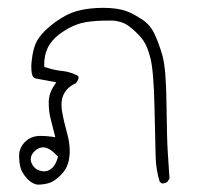

<svg xmlns="http://www.w3.org/2000/svg" viewBox="-20 -286 540 500"><path d="M311 -256.3Q287.6 -265.6 247.1 -265.6Q232.9 -265.6 214.8 -263.7Q179.7 -260.3 152.3 -246.1Q121.1 -229.5 96.7 -205.6Q79.6 -188 73.2 -173.3Q65.9 -156.2 63 -131.3Q61.5 -119.6 61.5 -114.7Q61.5 -100.1 63 -93.8Q64.5 -87.4 67.4 -84.7Q70.3 -82 75.2 -81.1Q90.3 -78.6 126.5 -71.8L120.6 -62.5Q106.9 -42 106.9 -19Q106.9 3.9 111.3 21Q115.7 38.1 124 71.3L113.3 69.8Q98.6 67.9 85.7 67.9Q72.8 67.9 63 71.8Q49.3 77.1 40 89.4Q30.8 101.6 29.8 116.2Q29.8 119.1 29.8 122.6Q29.8 135.3 32.7 147.9Q36.1 162.6 49.3 177.7Q62 192.4 77.6 194.8Q94.7 194.8 108.4 190.4Q123 186 140.6 167.5Q158.2 148.9 160.6 122.1Q161.6 115.2 161.6 108.4Q161.6 86.4 155.3 63Q146 29.8 141.6 3.9Q140.1 -5.4 140.1 -13.2Q140.1 -43.5 163.1 -61Q169.4 -65.9 177.7 -69.3Q184.6 -78.6 184.6 -84Q184.6 -86.9 182.9 -88.4Q181.2 -89.8 178.7 -90.8Q161.1 -99.1 142.6 -101.1Q121.6 -103 100.1 -110.4L95.2 -111.8V-117.2Q95.2 -149.9 110.4 -171.9Q122.1 -189.5 145 -204.1Q167.5 -219.2 190.9 -225.6Q216.3 -232.4 261.7 -232.4Q266.1 -232.4 272.5 -232.4Q278.8 -232.4 286.6 -230.5Q302.2 -227.5 314.5 -218.8Q331.1 -206.5 346.7 -189Q362.3 -171.4 371.3 -136.5Q380.4 -101.6 382.3 -7.8L385.3 122.1Q386.2 156.7 396 187.5L402.3 191.9Q411.1 191.4 416 187.5L421.4 178.7Q419.4 146 417 111.8Q414.6 77.6 413.6 -14.4Q412.6 -106.4 403.3 -140.1Q393.6 -174.3 381.8 -198.7Q371.1 -221.7 348.9 -236.1Q326.7 -250.5 311 -256.3ZM108.4 156.7Q104 159.2 100.3 159.7Q96.7 160.2 94.5 160.2Q92.3 160.2 89.6 159.7Q86.9 159.2 83 158.2Q72.8 155.3 65.9 145.5Q60.1 137.2 60.1 128.4Q60.1 117.7 69.8 107.9Q80.1 97.7 92.8 97.7Q107.9 97.7 128.4 119.1L131.3 122.1L129.9 126Q123 149.4 108.4 156.7Z"/></svg>

Font: Bakudai
Style: ExtraLight
Weight: 200
Version: Version 1.48